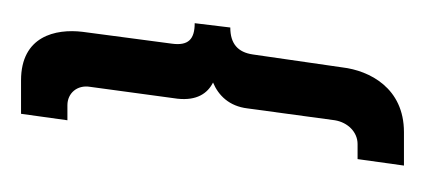

<svg xmlns="http://www.w3.org/2000/svg" viewBox="-128 -184 395 178"><g transform="rotate(-90 69.0 -94.5)"><path d="M137 -111C122 -111 116 -117 118 -132L129 -215C132 -240 125 -272 84 -272H53L47 -229H61C72 -229 80 -220 78 -208L67 -127C65 -109 72 -99 82 -94C70 -89 60 -79 58 -62L47 19C45 31 36 40 25 40H11L5 83H36C77 83 93 51 96 26L108 -57C110 -71 118 -78 133 -78Z"/></g></svg>

Font: Hussar Tani
Style: DwaKurs
Weight: 700
Foundry: Cannot Into Space Fonts
Version: Version 0.92